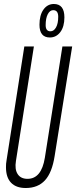

<svg xmlns="http://www.w3.org/2000/svg" viewBox="-20 -933 382 963"><path d="M109 10Q61 10 35.5 -16.5Q10 -43 10 -94Q10 -105 10.5 -111.5Q11 -118 13 -130L102 -700H150L60 -126Q53 -84 68.5 -60Q84 -36 118 -36Q188 -36 205 -142L293 -700H342L254 -150Q241 -67 205.5 -28.5Q170 10 109 10ZM230 -745Q178 -745 178 -809Q178 -857 198 -885Q218 -913 250 -913Q303 -913 303 -846Q303 -799 282.5 -772Q262 -745 230 -745ZM233 -776Q250 -776 261 -795.5Q272 -815 272 -849Q272 -882 247 -882Q230 -882 219.5 -861.5Q209 -841 209 -807Q209 -776 233 -776Z"/></svg>

Font: Georama ExtraCondensed Light
Style: Italic
Weight: 300
Width: 2
Italic angle: -9°
Designer: Jean-Baptiste Levee
Foundry: Production Type
Version: Version 1.000